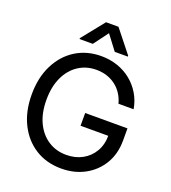

<svg xmlns="http://www.w3.org/2000/svg" viewBox="-167 -1071 1072 1204"><g transform="rotate(20 369.0 -469.0)"><path d="M380.4 10.7Q282.7 10.7 208 -35.9Q133.3 -82.5 91.1 -166.7Q48.8 -251 48.8 -363.3Q48.8 -476.6 91.3 -561Q133.8 -645.5 208 -691.9Q282.2 -738.3 377.9 -738.3Q436.5 -738.3 487.5 -720.7Q538.6 -703.1 578.6 -670.4Q618.7 -637.7 645.3 -593Q671.9 -548.3 681.2 -494.1H580.1Q570.8 -528.8 552.7 -556.9Q534.7 -585 508.3 -605.2Q481.9 -625.5 449.5 -636.2Q417 -647 378.4 -647Q311.5 -647 259 -612.5Q206.5 -578.1 176.8 -514.6Q147 -451.2 147 -363.3Q147 -275.9 177 -212.6Q207 -149.4 259.8 -115Q312.5 -80.6 380.9 -80.6Q440.9 -80.6 487.8 -106.2Q534.7 -131.8 561.8 -178.2Q588.9 -224.6 588.9 -286.6L617.7 -283.2H403.8V-368.2H686V-287.1Q686 -198.7 646.2 -131.8Q606.4 -64.9 537.4 -27.1Q468.3 10.7 380.4 10.7ZM446.8 -792 373 -889.6 300.3 -792H211.9V-797.9L332 -947.8H415L534.2 -797.9V-792Z"/></g></svg>

Font: Inter Cardless Tabular
Style: Regular
Weight: 400
Designer: Rasmus Andersson
Foundry: rsms
Version: Version 4.000;git-4fc901f